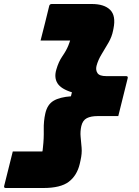

<svg xmlns="http://www.w3.org/2000/svg" viewBox="-77 -780 697 961"><path d="M205 -432Q216 -471 235.5 -499Q255 -527 265 -552Q267 -558 269.5 -564Q272 -570 274 -577H126Q137 -620 148 -663.5Q159 -707 169 -749Q171 -760 182 -760H382Q445 -760 474.5 -730.5Q504 -701 491 -637L489 -627Q483 -596 466 -566.5Q449 -537 431.5 -508.5Q414 -480 406 -450Q401 -429 411 -414Q421 -399 455 -399H554Q565 -399 562 -388Q550 -341 538.5 -293.5Q527 -246 515 -199H412Q378 -199 357.5 -188.5Q337 -178 330 -149Q324 -122 326.5 -95.5Q329 -69 331.5 -40.5Q334 -12 326 23L322 41Q308 99 267 130Q226 161 140 161H-48Q-59 161 -56 150Q-45 107 -34.5 64Q-24 21 -13 -22H135Q137 -28 137 -33.5Q137 -39 138 -43Q143 -86 142 -130Q141 -174 150 -213Q160 -257 191 -275.5Q222 -294 278 -298L283 -318Q228 -335 210.5 -363.5Q193 -392 205 -432Z"/></svg>

Font: Recursive Mn Lnr St XBk
Style: Italic
Weight: 1000
Italic angle: -15°
Monospace: yes
Version: Version 1.079;hotconv 1.0.112;makeotfexe 2.5.65598; ttfautoh